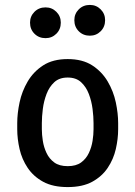

<svg xmlns="http://www.w3.org/2000/svg" viewBox="-20 -750 550 780"><path d="M460 -225Q460 -186 450.5 -144.5Q441 -103 417.5 -68Q394 -33 354.5 -11.5Q315 10 255 10Q195 10 155.5 -11.5Q116 -33 92.5 -68Q69 -103 59.5 -144.5Q50 -186 50 -225V-250Q50 -289 59.5 -334Q69 -379 92.5 -419Q116 -459 155.5 -484.5Q195 -510 255 -510Q315 -510 354.5 -484.5Q394 -459 417.5 -419Q441 -379 450.5 -334Q460 -289 460 -250ZM360 -250Q360 -276 356 -307.5Q352 -339 341 -368Q330 -397 309.5 -416Q289 -435 255 -435Q221 -435 200.5 -416Q180 -397 169 -368Q158 -339 154 -307.5Q150 -276 150 -250V-225Q150 -203 154 -177.5Q158 -152 169 -128.5Q180 -105 200.5 -90Q221 -75 255 -75Q289 -75 309.5 -90Q330 -105 341 -128.5Q352 -152 356 -177.5Q360 -203 360 -225ZM165 -595Q138 -595 120 -613Q102 -631 102 -658Q102 -684 120 -702Q138 -720 165 -720Q191 -720 209 -702Q227 -684 227 -658Q227 -631 209 -613Q191 -595 165 -595ZM345 -605Q318 -605 300 -623Q282 -641 282 -668Q282 -694 300 -712Q318 -730 345 -730Q371 -730 389 -712Q407 -694 407 -668Q407 -641 389 -623Q371 -605 345 -605Z"/></svg>

Font: Winky Sans
Style: Regular
Weight: 400
Designer: Simon Atzbach
Foundry: typofactur
Version: Version 1.205